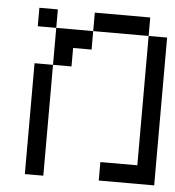

<svg xmlns="http://www.w3.org/2000/svg" viewBox="-45 -604 590 647"><g transform="rotate(5 250.0 -281.0)"><path d="M62.5 -375Q62.5 -375 62.5 0H125Q125 0 125 -375ZM437.5 -62.5H312.5V0H500Q500 0 500 -500H437.5ZM125 -375H187.5V-437.5H250V-500H125Q125 -500 125 -375ZM125 -500V-562.5H62.5V-500ZM250 -500H437.5V-562.5H250Z"/></g></svg>

Font: CalcUnifontExMono
Style: Regular
Weight: 500
Version: Version 15.0.06